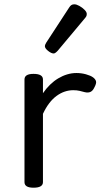

<svg xmlns="http://www.w3.org/2000/svg" viewBox="-20 -859 485 894"><path d="M136 15Q115 15 104.5 8.5Q94 2 94 -11V-489Q94 -502 104.5 -508.5Q115 -515 136 -515Q158 -515 169 -508.5Q180 -502 180 -489V-425Q195 -447 213 -464.5Q231 -482 251 -494Q271 -506 292.5 -512.5Q314 -519 336 -519Q359 -519 380.5 -513Q402 -507 413 -499Q424 -491 427 -481Q430 -471 419 -451Q412 -436 401 -431Q390 -426 374 -430Q363 -433 350.5 -436Q338 -439 321 -439Q301 -439 281.5 -432.5Q262 -426 243.5 -412.5Q225 -399 209 -378Q193 -357 180 -329V-11Q180 2 169 8.5Q158 15 136 15ZM230 -610Q219 -610 204 -622Q189 -634 189 -644Q189 -647 190 -650Q191 -653 195 -660L302 -824Q307 -832 312.5 -835.5Q318 -839 326 -839Q336 -839 349.5 -831.5Q363 -824 373.5 -813.5Q384 -803 384 -794Q384 -787 381.5 -782.5Q379 -778 372 -770L249 -623Q237 -610 230 -610Z"/></svg>

Font: Playwrite FR Trad
Style: Regular
Weight: 400
Designer: Veronika Burian, José Scaglione
Foundry: TypeTogether
Version: Version 1.000